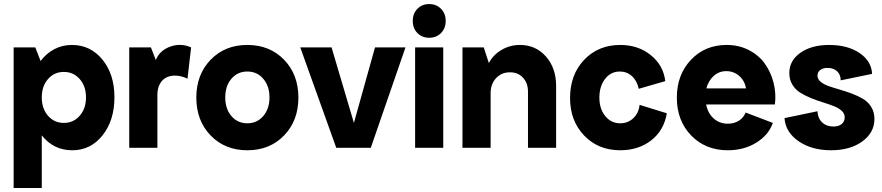

<svg xmlns="http://www.w3.org/2000/svg" viewBox="-20 -736 4394 956"><path d="M339.8 12.2Q246.6 12.2 188 -62V200.2H47.9V-500H155.8L182.1 -432.1Q210.4 -470.2 250.5 -491.2Q290.5 -512.2 337.9 -512.2Q430.7 -512.2 490.2 -439Q549.8 -365.7 549.8 -252Q549.8 -136.7 490.7 -62.3Q431.6 12.2 339.8 12.2ZM219 -342.3Q188 -306.6 188 -251Q188 -195.3 219 -159.7Q250 -124 297.9 -124Q345.7 -124 377 -159.7Q408.2 -195.3 408.2 -251Q408.2 -306.6 377 -342.3Q345.7 -377.9 297.9 -377.9Q250 -377.9 219 -342.3Z M623.5 0V-500H731.4L755.9 -437Q774.4 -484.4 827.1 -503.7Q879.9 -522.9 931.6 -500L913.6 -344.2Q885.3 -357.9 858.2 -359.4Q831.1 -360.8 810.1 -351.1Q789.1 -341.3 776.4 -318.8Q763.7 -296.4 763.7 -264.2V0Z M1211.4 12.2Q1100.1 12.2 1028.8 -61.5Q957.5 -135.3 957.5 -250Q957.5 -364.7 1028.8 -438.5Q1100.1 -512.2 1211.4 -512.2Q1323.2 -512.2 1394.5 -438.5Q1465.8 -364.7 1465.8 -250Q1465.8 -135.3 1394.5 -61.5Q1323.2 12.2 1211.4 12.2ZM1132.3 -344Q1101.6 -308.1 1101.6 -251Q1101.6 -193.8 1132.3 -158Q1163.1 -122.1 1211.4 -122.1Q1259.8 -122.1 1290.8 -158.2Q1321.8 -194.3 1321.8 -251Q1321.8 -307.6 1290.8 -343.8Q1259.8 -379.9 1211.4 -379.9Q1163.1 -379.9 1132.3 -344Z M1654.3 0 1475.1 -500H1630.9L1742.2 -124L1847.2 -500H1999L1826.2 0Z M2046.9 -500H2187V0H2046.9ZM2058.3 -571.5Q2035.2 -595.2 2035.2 -631.8Q2035.2 -668.5 2058.3 -692.1Q2081.5 -715.8 2117.2 -715.8Q2152.8 -715.8 2176 -692.1Q2199.2 -668.5 2199.2 -631.8Q2199.2 -595.2 2176 -571.5Q2152.8 -547.9 2117.2 -547.9Q2081.5 -547.9 2058.3 -571.5Z M2282.7 0V-500H2388.7L2414.1 -421.9Q2434.1 -461.4 2476.1 -486.8Q2518.1 -512.2 2568.8 -512.2Q2647.5 -512.2 2698.2 -454.8Q2749 -397.5 2749 -308.1V0H2608.9V-279.8Q2608.9 -322.3 2584.2 -349.1Q2559.6 -376 2519 -376Q2477.1 -376 2450 -346.9Q2422.9 -317.9 2422.9 -272V0Z M3068.4 12.2Q2959 12.2 2888.7 -61Q2818.4 -134.3 2818.4 -248Q2818.4 -364.3 2888.7 -438.2Q2959 -512.2 3068.4 -512.2Q3157.7 -512.2 3220.5 -461.4Q3283.2 -410.6 3292.5 -332L3160.6 -293.9Q3151.4 -334.5 3126.2 -357.2Q3101.1 -379.9 3066.4 -379.9Q3021.5 -379.9 2992.9 -343.3Q2964.4 -306.6 2964.4 -250Q2964.4 -193.8 2993.7 -158Q3022.9 -122.1 3068.4 -122.1Q3106 -122.1 3133.1 -147.2Q3160.2 -172.4 3164.6 -213.9L3300.3 -171.9Q3285.6 -85.9 3222.2 -36.9Q3158.7 12.2 3068.4 12.2Z M3604 12.2Q3492.7 12.2 3421.4 -61.5Q3350.1 -135.3 3350.1 -250Q3350.1 -363.8 3420.2 -438Q3490.2 -512.2 3598.1 -512.2Q3658.7 -512.2 3708.3 -486.8Q3757.8 -461.4 3787.8 -419.7Q3817.9 -377.9 3831.5 -324.7Q3845.2 -271.5 3838.4 -215.8H3496.1Q3504.4 -171.9 3533.7 -146Q3563 -120.1 3604 -120.1Q3635.7 -120.1 3659.4 -135.3Q3683.1 -150.4 3692.4 -175.8L3828.1 -124Q3807.1 -63.5 3745.6 -25.6Q3684.1 12.2 3604 12.2ZM3497.1 -295.9H3694.3Q3688.5 -333.5 3660.9 -357.7Q3633.3 -381.8 3596.2 -381.8Q3560.5 -381.8 3534.2 -358.4Q3507.8 -335 3497.1 -295.9Z M4118.2 12.2Q4022 12.2 3956.5 -32.7Q3891.1 -77.6 3886.2 -147.9L4050.3 -182.1Q4051.8 -147.5 4073.5 -126.7Q4095.2 -106 4130.4 -106Q4155.8 -106 4170.9 -118.4Q4186 -130.9 4186 -151.9Q4186 -170.4 4170.9 -184.3Q4155.8 -198.2 4131.3 -207.8Q4106.9 -217.3 4077.4 -226.3Q4047.9 -235.4 4018.6 -247.3Q3989.3 -259.3 3964.8 -274.4Q3940.4 -289.6 3925.3 -314.5Q3910.2 -339.4 3910.2 -372.1Q3910.2 -434.6 3965.6 -473.4Q4021 -512.2 4108.4 -512.2Q4200.7 -512.2 4260 -471.9Q4319.3 -431.6 4322.3 -368.2L4166 -335.9Q4166 -364.3 4148.2 -381.1Q4130.4 -397.9 4100.1 -397.9Q4077.6 -397.9 4064 -387.5Q4050.3 -377 4050.3 -359.9Q4050.3 -342.3 4065.9 -329.1Q4081.5 -315.9 4106.7 -307.1Q4131.8 -298.3 4161.9 -289.8Q4191.9 -281.2 4222.2 -269.8Q4252.4 -258.3 4277.6 -243.4Q4302.7 -228.5 4318.4 -202.9Q4334 -177.2 4334 -144Q4334 -75.7 4273.4 -31.7Q4212.9 12.2 4118.2 12.2Z"/></svg>

Font: Apfel Grotezk
Style: Bold
Weight: 700
Designer: Luigi Gorlero
Foundry: Collletttivo
Version: Version 2.000;FEAKit 1.0